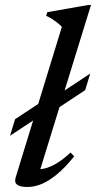

<svg xmlns="http://www.w3.org/2000/svg" viewBox="-20 -734 382 765"><path d="M40 -259 159 -337.5 196 -346 339.5 -441 319.5 -375 183.5 -285 147.5 -277.5 20 -193ZM226.5 -627Q218 -636 208.8 -643.2Q199.5 -650.5 188.8 -657.5Q178 -664.5 164 -671L168.5 -685.5L330.5 -714H342.5L134.5 -40L123 -60Q141.5 -58 163.5 -64.2Q185.5 -70.5 210.2 -86Q235 -101.5 261 -126.5L275.5 -111Q239 -65.5 206.2 -38.8Q173.5 -12 144.8 -0.5Q116 11 89.5 11Q60.5 11 48.2 1.8Q36 -7.5 43 -29Z"/></svg>

Font: Newsreader 24pt Medium
Style: Italic
Weight: 500
Italic angle: -17°
Designer: Hugues Gentile
Foundry: Production Type
Version: Version 1.003